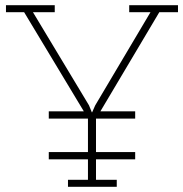

<svg xmlns="http://www.w3.org/2000/svg" viewBox="-20 -720 706 740"><path d="M242 0V-27H319V-106H168V-134H319V-263H168V-291H303L73 -673H3V-700H191V-673H107L323 -314L334 -287H335L347 -314L560 -673H478V-700H666V-673H594L367 -291H501V-263H350V-134H501V-106H350V-27H430V0Z"/></svg>

Font: Josefin Slab Light
Style: Regular
Weight: 300
Designer: Santiago Orozco
Foundry: Typemade
Version: Version 2.000